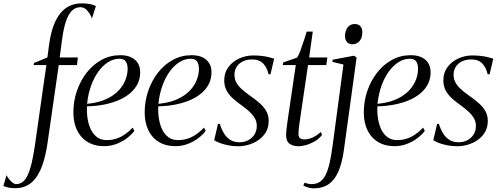

<svg xmlns="http://www.w3.org/2000/svg" viewBox="-146 -834 2884 1108"><path d="M137 -574Q145.5 -638 162.2 -683.5Q179 -729 203 -758Q227 -787 257.5 -800.8Q288 -814.5 324 -814.5Q351 -814.5 371 -811Q391 -807.5 407.5 -799L384.5 -727.5Q378 -748 360 -770.2Q342 -792.5 319 -792.5Q289.5 -792.5 268.8 -772Q248 -751.5 234.2 -710Q220.5 -668.5 212 -605L198.5 -502.5H303.5L298 -458.5H193L128.5 -10Q119 55 103.5 104Q88 153 65.5 186Q43 219 12.5 235.5Q-18 252 -57 252Q-80 252 -94.8 249Q-109.5 246 -126.5 239.5L-108.5 177Q-103.5 187 -94 199.2Q-84.5 211.5 -73.5 220Q-62.5 228.5 -54 228.5Q-24.5 228.5 -4.5 205.8Q15.5 183 30 132.2Q44.5 81.5 56.5 -2.5L121.5 -458.5H48L50.5 -470.5L127.5 -502.5Z M629.5 -78.5Q612.5 -56 585.5 -35.8Q558.5 -15.5 525 -3Q491.5 9.5 455 9.5Q412.5 9.5 379.5 -4.5Q346.5 -18.5 323.8 -44.5Q301 -70.5 289.2 -106.2Q277.5 -142 277.5 -186Q277.5 -249.5 297.5 -308.5Q317.5 -367.5 353.8 -414.2Q390 -461 439.5 -488.2Q489 -515.5 548.5 -515.5Q585 -515.5 610.5 -503.5Q636 -491.5 649.5 -469.5Q663 -447.5 663 -417Q663 -380.5 648 -350.2Q633 -320 605.5 -296.5Q578 -273 540 -256.5Q502 -240 455.5 -230.8Q409 -221.5 356 -220.5Q354 -184 359.5 -149.2Q365 -114.5 378.5 -86.5Q392 -58.5 414.8 -42Q437.5 -25.5 470 -25.5Q499 -25.5 524.8 -33.8Q550.5 -42 574.2 -58.2Q598 -74.5 620 -97.5ZM543 -495Q509.5 -495 478.5 -475.8Q447.5 -456.5 422 -421.5Q396.5 -386.5 379.5 -339Q362.5 -291.5 356.5 -235Q406.5 -239.5 444.8 -253.2Q483 -267 510.8 -287.5Q538.5 -308 556 -332.8Q573.5 -357.5 582 -384.5Q590.5 -411.5 590.5 -438Q590.5 -463 580 -479Q569.5 -495 543 -495Z M1041 -78.5Q1024 -56 997 -35.8Q970 -15.5 936.5 -3Q903 9.5 866.5 9.5Q824 9.5 791 -4.5Q758 -18.5 735.2 -44.5Q712.5 -70.5 700.8 -106.2Q689 -142 689 -186Q689 -249.5 709 -308.5Q729 -367.5 765.2 -414.2Q801.5 -461 851 -488.2Q900.5 -515.5 960 -515.5Q996.5 -515.5 1022 -503.5Q1047.5 -491.5 1061 -469.5Q1074.5 -447.5 1074.5 -417Q1074.5 -380.5 1059.5 -350.2Q1044.5 -320 1017 -296.5Q989.5 -273 951.5 -256.5Q913.5 -240 867 -230.8Q820.5 -221.5 767.5 -220.5Q765.5 -184 771 -149.2Q776.5 -114.5 790 -86.5Q803.5 -58.5 826.2 -42Q849 -25.5 881.5 -25.5Q910.5 -25.5 936.2 -33.8Q962 -42 985.8 -58.2Q1009.5 -74.5 1031.5 -97.5ZM954.5 -495Q921 -495 890 -475.8Q859 -456.5 833.5 -421.5Q808 -386.5 791 -339Q774 -291.5 768 -235Q818 -239.5 856.2 -253.2Q894.5 -267 922.2 -287.5Q950 -308 967.5 -332.8Q985 -357.5 993.5 -384.5Q1002 -411.5 1002 -438Q1002 -463 991.5 -479Q981 -495 954.5 -495Z M1415 -405.5H1403.5Q1396 -442.5 1373.2 -466.8Q1350.5 -491 1309.5 -491Q1278 -491 1255 -479.5Q1232 -468 1219.5 -448Q1207 -428 1207 -402.5Q1207 -379 1217.2 -359.2Q1227.5 -339.5 1246.2 -322Q1265 -304.5 1289.5 -287Q1326 -262 1351.5 -239.5Q1377 -217 1390.8 -192.5Q1404.5 -168 1404.5 -136Q1404.5 -99.5 1388.8 -72.2Q1373 -45 1347 -26.8Q1321 -8.5 1290 0.8Q1259 10 1229 10Q1201 10 1173.8 5Q1146.5 0 1124.5 -8.2Q1102.5 -16.5 1090 -25L1112 -119H1122.5Q1132 -88 1146.8 -64Q1161.5 -40 1183.5 -26.5Q1205.5 -13 1236 -13Q1264.5 -13 1287 -25Q1309.5 -37 1322.8 -58.5Q1336 -80 1336 -107.5Q1336 -134.5 1321.8 -156.2Q1307.5 -178 1285.8 -196.5Q1264 -215 1241 -231.5Q1219.5 -247 1198 -266Q1176.5 -285 1162.2 -310.5Q1148 -336 1148 -371Q1148 -414.5 1171.8 -446.5Q1195.5 -478.5 1233.8 -496.2Q1272 -514 1315.5 -514Q1341 -514 1362.8 -511.5Q1384.5 -509 1402.8 -504.8Q1421 -500.5 1436 -495.5Z M1589 -169.5Q1584.5 -139.5 1581.8 -120.2Q1579 -101 1577.8 -88Q1576.5 -75 1576.5 -62Q1576.5 -43.5 1585.5 -36.5Q1594.5 -29.5 1610 -29.5Q1634 -29.5 1658.2 -40.5Q1682.5 -51.5 1705.5 -72.5L1712.5 -55Q1692 -30 1665.8 -15.8Q1639.5 -1.5 1615.8 4.2Q1592 10 1578.5 10Q1545 10 1525 -4.5Q1505 -19 1505 -55Q1505 -64.5 1506.5 -79.8Q1508 -95 1510.5 -113.8Q1513 -132.5 1516 -153.2Q1519 -174 1522 -194L1561 -458.5H1486L1488 -473.5L1568.5 -501.5Q1576.5 -512 1587.2 -540.8Q1598 -569.5 1608 -601Q1618 -632.5 1624 -651.5H1659L1638 -502.5H1743L1737 -458.5H1631.5Z M1838.5 32Q1828 107.5 1806.5 156.5Q1785 205.5 1750 229.2Q1715 253 1664.5 253Q1647.5 253 1631.8 248Q1616 243 1604.5 237L1612 220Q1619.5 223 1630.2 225.8Q1641 228.5 1651.5 228.5Q1679.5 228.5 1699 216Q1718.5 203.5 1732.2 177Q1746 150.5 1755.8 108Q1765.5 65.5 1773.5 5.5L1836 -461.5L1772 -477L1774 -489.5L1896.5 -512.5L1912 -502.5ZM1887 -578.5Q1867 -578.5 1856 -592Q1845 -605.5 1845 -624.5Q1845 -658.5 1860.8 -677Q1876.5 -695.5 1901.5 -695.5Q1923 -695.5 1934 -682Q1945 -668.5 1945 -649.5Q1945 -616 1929 -597.2Q1913 -578.5 1887 -578.5Z M2305.5 -78.5Q2288.5 -56 2261.5 -35.8Q2234.5 -15.5 2201 -3Q2167.5 9.5 2131 9.5Q2088.5 9.5 2055.5 -4.5Q2022.5 -18.5 1999.8 -44.5Q1977 -70.5 1965.2 -106.2Q1953.5 -142 1953.5 -186Q1953.5 -249.5 1973.5 -308.5Q1993.5 -367.5 2029.8 -414.2Q2066 -461 2115.5 -488.2Q2165 -515.5 2224.5 -515.5Q2261 -515.5 2286.5 -503.5Q2312 -491.5 2325.5 -469.5Q2339 -447.5 2339 -417Q2339 -380.5 2324 -350.2Q2309 -320 2281.5 -296.5Q2254 -273 2216 -256.5Q2178 -240 2131.5 -230.8Q2085 -221.5 2032 -220.5Q2030 -184 2035.5 -149.2Q2041 -114.5 2054.5 -86.5Q2068 -58.5 2090.8 -42Q2113.5 -25.5 2146 -25.5Q2175 -25.5 2200.8 -33.8Q2226.5 -42 2250.2 -58.2Q2274 -74.5 2296 -97.5ZM2219 -495Q2185.5 -495 2154.5 -475.8Q2123.5 -456.5 2098 -421.5Q2072.5 -386.5 2055.5 -339Q2038.5 -291.5 2032.5 -235Q2082.5 -239.5 2120.8 -253.2Q2159 -267 2186.8 -287.5Q2214.5 -308 2232 -332.8Q2249.5 -357.5 2258 -384.5Q2266.5 -411.5 2266.5 -438Q2266.5 -463 2256 -479Q2245.5 -495 2219 -495Z M2679.5 -405.5H2668Q2660.5 -442.5 2637.8 -466.8Q2615 -491 2574 -491Q2542.5 -491 2519.5 -479.5Q2496.5 -468 2484 -448Q2471.5 -428 2471.5 -402.5Q2471.5 -379 2481.8 -359.2Q2492 -339.5 2510.8 -322Q2529.5 -304.5 2554 -287Q2590.5 -262 2616 -239.5Q2641.5 -217 2655.2 -192.5Q2669 -168 2669 -136Q2669 -99.5 2653.2 -72.2Q2637.5 -45 2611.5 -26.8Q2585.5 -8.5 2554.5 0.8Q2523.5 10 2493.5 10Q2465.5 10 2438.2 5Q2411 0 2389 -8.2Q2367 -16.5 2354.5 -25L2376.5 -119H2387Q2396.5 -88 2411.2 -64Q2426 -40 2448 -26.5Q2470 -13 2500.5 -13Q2529 -13 2551.5 -25Q2574 -37 2587.2 -58.5Q2600.5 -80 2600.5 -107.5Q2600.5 -134.5 2586.2 -156.2Q2572 -178 2550.2 -196.5Q2528.5 -215 2505.5 -231.5Q2484 -247 2462.5 -266Q2441 -285 2426.8 -310.5Q2412.5 -336 2412.5 -371Q2412.5 -414.5 2436.2 -446.5Q2460 -478.5 2498.2 -496.2Q2536.5 -514 2580 -514Q2605.5 -514 2627.2 -511.5Q2649 -509 2667.2 -504.8Q2685.5 -500.5 2700.5 -495.5Z"/></svg>

Font: Merriweather 144pt Light
Style: Italic
Weight: 300
Italic angle: -7.8°
Version: Version 2.101